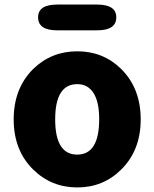

<svg xmlns="http://www.w3.org/2000/svg" viewBox="-20 -808 677 842"><path d="M125 -65Q40 -149 40 -284.5Q40 -420 125 -505Q205 -583 319 -583Q433 -583 512 -505Q597 -420 597 -284.5Q597 -149 512 -65Q433 14 319 14Q205 14 125 -65ZM415 -285Q415 -358 392 -397Q367 -439 319 -439Q222 -439 222 -284.5Q222 -130 318.5 -130Q415 -130 415 -285ZM231 -675Q147 -675 147 -732Q147 -788 231 -788H406Q490 -788 490 -732Q490 -675 406 -675Z"/></svg>

Font: Resource Han Rounded TW Heavy
Style: Regular
Weight: 900
Designer: Cyano Hao (round all glyphs); Ryoko NISHIZUKA 西塚涼子 (kana, bopomofo & ideographs); Paul D. Hunt (Latin, Greek & Cyrillic)
Foundry: Cyano Hao
Version: 0.990